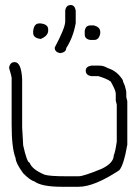

<svg xmlns="http://www.w3.org/2000/svg" viewBox="-20 -732 528 749"><path d="M37.1 -489.7Q63 -489.7 66.4 -423.3V-235.8Q70.3 -172.9 70.3 -167.5V-165.5Q85.4 -97.2 95.7 -97.2Q104.5 -71.3 154.3 -50.3Q174.8 -44.4 236.3 -44.4H287.1Q306.2 -44.4 377 -73.7Q423.8 -96.2 423.8 -126.5Q429.2 -136.7 435.5 -179.2V-323.7Q435.5 -325.7 431.6 -339.4V-366.7Q431.6 -379.4 412.1 -413.6Q397.9 -424.8 363.3 -435.1H335.9Q314.5 -438.5 314.5 -456.5Q314.5 -472.2 335.9 -476.1H367.2Q384.8 -476.1 400.4 -466.3Q437.5 -455.1 459 -419.4Q459 -414.6 466.8 -397.9Q472.7 -379.4 472.7 -368.7V-353Q476.6 -339.4 476.6 -337.4V-167.5Q462.9 -88.4 445.3 -67.9Q347.7 -3.4 287.1 -3.4H220.7Q141.1 -3.4 113.3 -24.9Q98.6 -27.8 70.3 -56.2Q41 -96.7 41 -114.7Q25.4 -153.3 25.4 -245.6V-429.2Q25.4 -433.1 15.6 -466.3V-468.3Q19 -489.7 37.1 -489.7ZM255.9 -712.4Q271.5 -712.4 275.4 -690.9V-642.1Q265.6 -585.9 238.3 -544.4Q238.3 -528.8 216.8 -524.9H214.8Q193.4 -528.3 193.4 -546.4Q234.4 -623.5 234.4 -647.9V-690.9Q237.8 -712.4 255.9 -712.4ZM132.8 -640.6H138.7Q168 -637.2 168 -617.2V-613.3Q168 -591.8 138.7 -580.1Q109.4 -583.5 109.4 -603.5V-611.3Q112.8 -640.6 132.8 -640.6ZM332 -632.8H345.7Q371.1 -626.5 371.1 -607.4V-601.6Q366.2 -576.2 347.7 -576.2H332Q310.5 -579.6 310.5 -597.7V-611.3Q314 -632.8 332 -632.8Z"/></svg>

Font: CEF Fonts CJK
Style: Regular
Weight: 400
Designer: PartyBoss (派对大魔王)
Version: Release 2.25